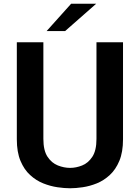

<svg xmlns="http://www.w3.org/2000/svg" viewBox="-20 -996 748 1027"><path d="M355 11Q324.5 11 287 5.5Q249.5 0 211.2 -15.2Q173 -30.5 141 -59.8Q109 -89 89.5 -135.8Q70 -182.5 70 -251V-770H212V-253Q212 -191 234.2 -157.5Q256.5 -124 289.5 -111Q322.5 -98 355 -98Q387 -98 419.5 -111Q452 -124 474 -157.5Q496 -191 496 -253V-770H638V-251Q638 -182.5 618.5 -135.8Q599 -89 567.2 -59.8Q535.5 -30.5 497.8 -15.2Q460 0 422.5 5.5Q385 11 355 11ZM229.5 -830 360.5 -976H494.5L328.5 -830Z"/></svg>

Font: Junction
Style: Bold
Weight: 700
Designer: Caroline Hadilaksono
Foundry: Caroline Hadilaksono, Tyler Finck, The League of Moveable Type
Version: Version 2.000; ttfautohint (v1.8.3)